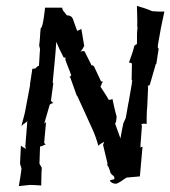

<svg xmlns="http://www.w3.org/2000/svg" viewBox="-20 -621 578 652"><path d="M53 -195 54 -194C59 -201 69 -204 73 -210C72 -207 72 -203 72 -199L66 -124C67 -121 67 -116 69 -114C65 -119 56 -121 52 -126H51C50 -107 49 -86 48 -65L53 -49C51 -29 47 -8 44 11C55 10 69 8 81 7C94 7 108 8 120 9V8C121 -11 120 -31 122 -51L114 -65C115 -85 115 -105 116 -124C120 -122 130 -130 135 -130C133 -131 131 -134 130 -137L136 -202C135 -203 136 -206 137 -207H136C136 -206 132 -202 130 -202L131 -204L149 -266C152 -268 158 -271 161 -271V-272C159 -272 155 -276 153 -279L161 -338C161 -338 160 -340 159 -340C159 -340 160 -340 160 -340C160 -340 159 -342 159 -342L166 -415C168 -437 170 -459 171 -479C178 -462 187 -443 196 -426C197 -426 201 -425 203 -425C202 -425 202 -419 202 -418C208 -400 216 -383 222 -365C222 -365 219 -363 219 -362C219 -361 217 -360 216 -360V-359C217 -359 219 -358 219 -357L240 -298C241 -298 241 -296 241 -296L243 -294C260 -257 277 -219 294 -182C302 -165 309 -144 314 -126H315C319 -133 328 -135 334 -140C333 -137 331 -133 330 -129L345 -66V-61C349 -53 352 -46 355 -36L354 -35C357 -32 360 -27 365 -24C370 -20 369 -12 367 -12C362 -11 356 -10 353 -8C356 -1 364 3 375 3C378 2 385 -2 389 -4L399 -11L410 -18C425 -19 440 -21 455 -22C458 -56 461 -89 464 -123C461 -122 457 -121 456 -118C457 -120 458 -124 457 -127L462 -194C461 -195 461 -198 460 -200C462 -200 465 -200 467 -201C470 -201 475 -201 477 -200L478 -201C478 -219 478 -239 480 -259L483 -326C483 -327 482 -328 481 -329C482 -329 483 -330 484 -330C484 -331 486 -332 487 -331L488 -332L489 -334L509 -403C510 -404 511 -404 511 -405L519 -457H516C516 -458 517 -458 516 -458V-460V-467C522 -504 530 -546 538 -581L537 -582C526 -581 509 -582 497 -583C481 -590 460 -597 445 -601V-600C445 -580 447 -555 446 -531L447 -527C444 -509 446 -488 445 -471C443 -471 437 -467 436 -465C432 -446 424 -426 418 -409L419 -408C421 -409 426 -407 428 -405L427 -349C428 -348 429 -347 430 -347C429 -346 428 -344 428 -343V-339L417 -275L416 -271C413 -255 410 -237 407 -220L399 -203C395 -185 392 -168 389 -151C383 -168 377 -185 371 -201L374 -208L375 -214L376 -226C370 -245 366 -267 362 -284L361 -285C360 -283 354 -282 351 -282H349C341 -298 330 -312 321 -327C322 -328 325 -333 325 -336C325 -338 328 -342 330 -343L329 -344C328 -343 325 -344 323 -345L299 -396C298 -396 295 -399 296 -399H291L267 -447C262 -448 257 -447 253 -446C258 -450 263 -459 266 -465C262 -485 260 -505 256 -523C253 -521 248 -518 244 -517C243 -517 243 -516 242 -516L227 -558C224 -565 217 -569 207 -569C206 -570 205 -571 204 -573L195 -584C192 -587 192 -592 191 -595H133C132 -586 126 -525 118 -525V-524C116 -507 116 -486 113 -467L116 -454C114 -435 114 -414 112 -397C111 -398 106 -395 104 -393V-392C103 -392 102 -390 101 -389C98 -389 92 -386 90 -388L82 -336V-331L68 -257C65 -236 58 -214 53 -195ZM343 -65C344 -64 344 -62 345 -61L344 -59C343 -61 344 -63 343 -65ZM344 -56C344 -56 345 -56 345 -56C345 -57 344 -58 344 -59Z"/></svg>

Font: Charger Mayhem
Style: Obl
Weight: 400
Designer: Jasper
Foundry: Cannot Into Space Fonts
Version: Version 0.98